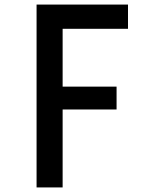

<svg xmlns="http://www.w3.org/2000/svg" viewBox="-20 -820 640 840"><path d="M140 0V-800H540V-694H254V-441H490V-341H254V0Z"/></svg>

Font: Martian Mono Condensed
Style: Regular
Weight: 400
Width: 3
Designer: Roman Shamin
Foundry: Evil Martians
Version: Version 1.000